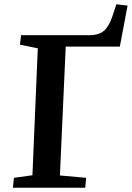

<svg xmlns="http://www.w3.org/2000/svg" viewBox="-20 -874 614 894"><path d="M45 -46 131 -58 156 -649 73 -666 78 -710H393Q441 -710 464.5 -731Q488 -752 503 -797L522 -854L574 -848L538 -657H286L259 -57L381 -46L377 0H40Z"/></svg>

Font: Literata 36pt SemiBold
Style: Italic
Weight: 600
Italic angle: -2°
Designer: Latin by Veronika Burian and Jose Scaglione. Greek by Irene Vlachou. Cyrillic by Vera Evstafieva
Foundry: TypeTogether
Version: Version 3.002